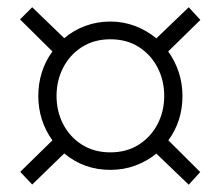

<svg xmlns="http://www.w3.org/2000/svg" viewBox="-20 -614 606 524"><path d="M495.1 -109.9 406.7 -194.8Q380.9 -173.8 349.1 -162.1Q317.4 -150.4 281.2 -150.4Q209 -150.4 155.3 -195.3L67.9 -110.4L35.2 -145L123 -231Q104 -257.3 94.2 -288.1Q84.5 -318.8 84.5 -352.1Q84.5 -385.3 94 -416Q103.5 -446.8 123 -473.6L34.7 -561L67.9 -594.2L155.3 -509.8Q181.2 -531.7 213.4 -543.5Q245.6 -555.2 281.2 -555.2Q316.9 -555.2 348.9 -543Q380.9 -530.8 406.7 -509.3L495.1 -594.2L526.9 -559.6L439 -473.6Q458.5 -446.3 468.3 -415.5Q478 -384.8 478 -352.1Q478 -283.7 439.5 -231L526.4 -144.5ZM281.2 -198.2Q326.2 -198.2 359.1 -219.5Q392.1 -240.7 410.2 -275.6Q428.2 -310.5 428.2 -352.1Q428.2 -394 410.2 -429.2Q392.1 -464.4 359.1 -485.6Q326.2 -506.8 281.2 -506.8Q236.8 -506.8 203.6 -485.6Q170.4 -464.4 152.3 -429.2Q134.3 -394 134.3 -352.1Q134.3 -310.5 152.3 -275.4Q170.4 -240.2 203.6 -219.2Q236.8 -198.2 281.2 -198.2Z"/></svg>

Font: Comme
Style: Regular
Weight: 400
Designer: Vernon Adams
Foundry: Vernon Adams
Version: Version 1.000;gftools[0.9.27]